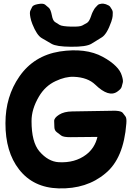

<svg xmlns="http://www.w3.org/2000/svg" viewBox="-20 -1023 723 1067"><path d="M306.2 -121.6Q247.6 -125 198.7 -182.1Q155.3 -233.4 155.3 -349.6Q154.8 -416 196.3 -486.3Q231 -545.4 289.1 -572.3Q343.8 -598.1 390.1 -596.2Q467.3 -593.3 509.8 -552.2Q584.5 -480 631.8 -513.7Q652.8 -528.3 656 -540.3Q659.2 -552.2 662.4 -564.2Q665.5 -576.2 657.2 -602.1Q649.4 -629.9 623.5 -655.3Q596.2 -682.6 551.3 -707Q456.5 -758.8 311.5 -736.8Q168 -713.4 87.9 -598.1Q10.3 -486.3 10.3 -338.4Q9.8 -179.2 85.9 -81.5Q165 20 305.7 23.9Q461.9 28.3 565.9 -59.6Q667.5 -142.6 682.1 -336.9Q684.6 -366.2 677.2 -376Q669.9 -385.7 662.4 -395.5Q654.8 -405.3 627 -407.2Q622.6 -407.7 618.7 -407.7L381.8 -403.8Q336.4 -403.3 308.6 -385.7Q280.3 -367.7 281 -350.3Q281.7 -333 282.2 -315.7Q282.7 -298.3 295.2 -288.8Q307.6 -279.3 320.1 -269.8Q332.5 -260.3 373 -260.7L521.5 -262.2Q506.8 -199.7 458 -163.1Q396.5 -116.7 306.2 -121.6ZM376.5 -875Q324.2 -876.5 311.5 -884.5Q298.8 -892.6 286.1 -900.4Q273.4 -908.2 268.1 -938Q261.7 -970.7 251.5 -979.5Q241.2 -988.3 230.7 -997.1Q220.2 -1005.9 189.5 -1000Q164.1 -995.1 158.9 -984.9Q153.8 -974.6 148.7 -964.1Q143.6 -953.6 148.9 -926.3Q151.9 -909.7 159.7 -889.6Q184.6 -827.1 211.9 -811.3Q239.3 -795.4 266.6 -779.5Q293.9 -763.7 374 -763.2Q459.5 -762.2 488.3 -780Q517.1 -797.9 545.7 -815.4Q574.2 -833 598.6 -902.8Q605.5 -924.3 606 -933.8Q606.4 -943.4 606.7 -952.6Q606.9 -961.9 602.1 -969.7Q597.2 -977.5 592.3 -985.1Q587.4 -992.7 568.4 -999.5Q552.2 -1003.9 545.9 -1002.7Q539.6 -1001.5 533.2 -1000.2Q526.9 -999 521.7 -993.4Q516.6 -987.8 511.2 -982.2Q505.9 -976.6 502.2 -969.7Q498.5 -962.9 494.9 -956.1Q491.2 -949.2 485.4 -931.6Q475.6 -902.3 462.6 -895.3Q449.7 -888.2 436.8 -881.1Q423.8 -874 376.5 -875Z"/></svg>

Font: Comic Relief
Style: Bold
Weight: 700
Designer: Jeff Davis
Foundry: Loudifier
Version: Version 1.200; ttfautohint (v1.8.4.7-5d5b)